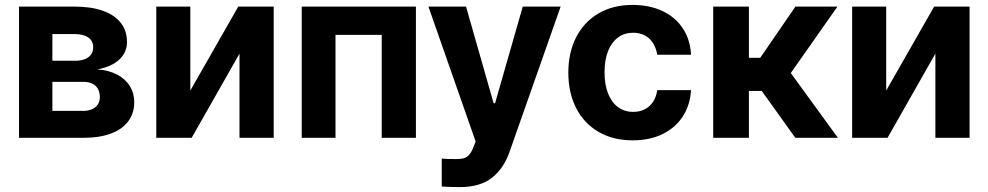

<svg xmlns="http://www.w3.org/2000/svg" viewBox="-20 -557 3995 776"><path d="M56.9 -530.3H282Q347.9 -530.3 395.1 -513.7Q442.4 -497.2 467.8 -465Q493.2 -432.7 493.2 -387.4Q493.2 -344.9 461.7 -315.9Q430.3 -286.9 373 -276.5Q419.6 -273.3 453.2 -255.6Q486.9 -237.9 504.7 -209.2Q522.6 -180.4 522.6 -144.8Q522.6 -99.9 498.8 -67.4Q475.1 -34.9 428.9 -17.4Q382.7 0 316.8 0H56.9ZM383.6 -164.3Q383.6 -183.9 375.8 -197.9Q368.1 -211.8 353 -219Q338 -226.2 316.8 -226.2H191.7V-108.8H316.8Q337.5 -108.8 352.6 -115.9Q367.6 -122.9 375.6 -135.2Q383.6 -147.4 383.6 -164.3ZM356.7 -366.2Q356.7 -391.6 336.9 -405.4Q317 -419.3 282 -419.3H191.7V-311.5H285.3Q307.6 -311.5 323.8 -318.3Q340.1 -325.1 348.4 -337.2Q356.7 -349.4 356.7 -366.2Z M943 -530.3H1086.2V0H948V-340.3L754.7 0H611.6V-530.3H749.2V-191Z M1199.5 -530.3H1661V0H1522.8V-416.1H1336V0H1199.5Z M1765.4 196.7V83.9L1789.9 85.5Q1804.9 85.9 1824.1 85.9Q1841.7 85.9 1853.4 82.9Q1865.1 79.9 1875.4 69.2Q1885.7 58.5 1893.4 37.3L1902.4 15L1711.6 -530.3H1863.6L1975 -139.8H1980.9L2092.8 -530.3H2245.9L2039 57.9Q2015 125.5 1967.1 162.4Q1919.2 199.2 1838.8 199.2Q1796.3 199.2 1765.4 196.7Z M2277 -263.2Q2277 -344.4 2308.6 -406.4Q2340.3 -468.3 2398.9 -502.7Q2457.5 -537.1 2536.6 -537.1Q2604.8 -537.1 2657.4 -512.5Q2710 -487.8 2740 -442Q2770 -396.2 2772.9 -335.8H2636.4Q2632.2 -362.3 2619.5 -382.5Q2606.8 -402.7 2586.4 -413.7Q2566.1 -424.7 2539.1 -424.7Q2504.4 -424.7 2478.4 -405.9Q2452.4 -387 2437.9 -351.4Q2423.4 -315.8 2423.4 -265.6Q2423.4 -215 2437.7 -179Q2452 -143 2478 -123.9Q2503.9 -104.8 2539.1 -104.8Q2564.8 -104.8 2585.4 -115Q2606.1 -125.2 2619.2 -145.1Q2632.4 -165 2636.4 -192.7H2772.9Q2769.4 -132.7 2739.9 -86.8Q2710.3 -40.9 2658.5 -15.4Q2606.6 10.2 2537.4 10.2Q2457.5 10.2 2398.5 -24.4Q2339.5 -59 2308.2 -121Q2277 -183 2277 -263.2Z M2862.5 -530.3H3006.8V-323.4H3052.7L3194.8 -530.3H3364.7L3176.1 -261.8L3366.5 0H3194.5L3058.6 -189.5H3006.8V0H2862.5Z M3755.5 -530.3H3898.7V0H3760.5V-340.3L3567.2 0H3424.1V-530.3H3561.7V-191Z"/></svg>

Font: Pretendard Std Variable
Style: Regular
Weight: 400
Designer: Base glyphs from Inter by Rasmus Andersson; Hangeul glyphs from Noto Sans CJK(Source Han Sans) by Jang Soo-young and Kan
Foundry: Kil Hyung-jin
Version: Version 1.309;Glyphs 3.2 (3225)